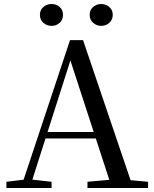

<svg xmlns="http://www.w3.org/2000/svg" viewBox="-20 -937 766 957"><path d="M237 -808Q214 -808 196.5 -823Q179 -838 179 -863Q179 -888 196.5 -902.5Q214 -917 237 -917Q260 -917 277 -902.5Q294 -888 294 -863Q294 -838 277 -823Q260 -808 237 -808ZM484 -808Q462 -808 444.5 -823Q427 -838 427 -863Q427 -888 444.5 -902.5Q462 -917 484 -917Q507 -917 524.5 -902.5Q542 -888 542 -863Q542 -838 524.5 -823Q507 -808 484 -808ZM12 0V-31L111 -43H129L237 -31V0ZM84 0 329 -737H394L644 0H538L320 -669H341L337 -655L128 0ZM193 -247 197 -279H505L510 -247ZM416 0V-31L550 -43H586L718 -31V0Z"/></svg>

Font: Noto Serif KR ExtraLight Medium
Style: Regular
Weight: 500
Version: Version 2.002-H1;hotconv 1.1.0;makeotfexe 2.6.0